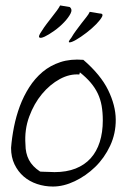

<svg xmlns="http://www.w3.org/2000/svg" viewBox="-20 -682 461 703"><path d="M20.5 -140.6Q23.4 -177.7 31.2 -217.3Q39.1 -256.8 52.7 -293.5Q66.4 -330.1 86.9 -362.3Q107.4 -394.5 135.7 -418.5Q164.1 -442.4 201.2 -454.6Q238.3 -466.8 285.2 -462.9Q348.6 -408.2 376 -352.1Q403.3 -295.9 403.8 -244.6Q404.3 -193.4 383.3 -148.4Q362.3 -103.5 328.6 -70.8Q294.9 -38.1 253.9 -18.6Q212.9 1 173.8 1Q143.6 1 115.7 -8.3Q87.9 -17.6 66.9 -35.6Q45.9 -53.7 33.2 -80.1Q20.5 -106.4 20.5 -140.6ZM356.4 -241.2Q356.4 -270.5 352.1 -294.9Q347.7 -319.3 337.9 -339.8Q328.1 -360.4 312 -379.4Q295.9 -398.4 272.5 -417L270.5 -409.2Q235.4 -412.1 199.2 -392.6Q163.1 -373 133.8 -337.9Q104.5 -302.7 86.9 -254.9Q69.3 -207 73.2 -153.3Q73.2 -121.1 85.9 -96.7Q98.6 -72.3 127 -53.7Q129.9 -53.7 137.7 -53.2Q145.5 -52.7 153.8 -52.7Q162.1 -52.7 169.9 -52.2Q177.7 -51.8 179.7 -51.8Q223.6 -51.8 256.8 -64.9Q290 -78.1 312 -102.5Q334 -127 345.2 -162.1Q356.4 -197.3 356.4 -241.2ZM235.4 -656.2Q246.1 -647.5 238.3 -632.3Q230.5 -617.2 214.8 -600.6Q199.2 -584 178.7 -569.3Q158.2 -554.7 143.6 -547.9Q128.9 -541 124 -544.9Q119.1 -548.8 132.8 -568.4Q140.6 -581.1 150.9 -594.7Q161.1 -608.4 170.9 -620.6Q180.7 -632.8 188.5 -643.6Q196.3 -654.3 200.2 -662.1ZM343.8 -632.8Q359.4 -632.8 354 -621.6Q348.6 -610.4 333 -594.2Q317.4 -578.1 296.4 -562Q275.4 -545.9 258.3 -536.1Q241.2 -526.4 234.4 -526.9Q227.5 -527.3 241.2 -543.9Q249 -557.6 259.3 -571.3Q269.5 -585 278.8 -597.2Q288.1 -609.4 296.4 -619.6Q304.7 -629.9 308.6 -638.7Z"/></svg>

Font: The Girl Next Door
Style: Regular
Weight: 400
Designer: Kimberly Geswein
Foundry: Kimberly Geswein
Version: Version 1.002 2010